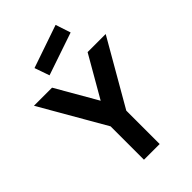

<svg xmlns="http://www.w3.org/2000/svg" viewBox="-293 -1132 1242 1242"><g transform="rotate(-45 328.0 -510.5)"><path d="M210.4 -817.9 502.9 -917.5 468.8 -1021 174.8 -919.9ZM490.7 -750H656.2L399.9 -305.2V0H256.3V-305.2L0 -750H165.5L328.1 -467.8Z"/></g></svg>

Font: Manrope3 ExtraBold
Style: Bold
Weight: 800
Width: 4
Designer: Mikhail Sharanda
Foundry: Mikhail Sharanda
Version: Version 3.000;PS 003.000;hotconv 1.0.88;makeotf.lib2.5.64775